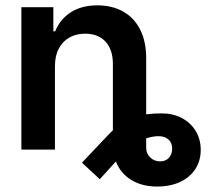

<svg xmlns="http://www.w3.org/2000/svg" viewBox="-20 -557 797 715"><path d="M184.6 0H59.6V-530.3H178.7V-440.4H185.5Q204.1 -486.3 244.4 -511.7Q284.7 -537.1 342.8 -537.1Q397.9 -537.1 439.2 -513.7Q480.5 -490.2 502.7 -445.3Q524.9 -400.4 524.4 -337.9V-131.3Q551.3 -134.8 582 -134.8Q623.5 -134.8 656.5 -117.7Q689.5 -100.6 708.5 -69.6Q727.5 -38.6 727.5 1Q727.5 41 707.8 72Q688 103 651.1 120.4Q614.3 137.7 565.4 137.7Q508.8 137.7 468.8 113Q428.7 88.4 411.6 44.4L351.6 110.4L285.2 48.8L373 -43.9Q389.2 -61.5 400.4 -71.8V-318.4Q400.4 -372.1 373 -401.9Q345.7 -431.6 296.9 -431.6Q263.7 -431.6 238.3 -417.2Q212.9 -402.8 198.7 -375.7Q184.6 -348.6 184.6 -310.5ZM576.2 43.9Q596.7 43.9 608.9 30.8Q621.1 17.6 621.1 -3.9Q621.1 -25.4 607.4 -37.6Q593.8 -49.8 571.3 -49.8Q551.8 -50.3 524.4 -42V-5.9Q524.4 15.1 539.6 29.5Q554.7 43.9 576.2 43.9Z"/></svg>

Font: Pretendard Std SemiBold
Style: Regular
Weight: 600
Designer: Base glyphs from Inter by Rasmus Andersson; Hangeul glyphs from Noto Sans CJK(Source Han Sans) by Jang Soo-young and Kan
Foundry: Kil Hyung-jin
Version: Version 1.309